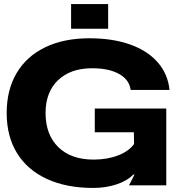

<svg xmlns="http://www.w3.org/2000/svg" viewBox="-20 -915 880 948"><path d="M801 0H617L644 -53H638Q608 -22 555 -4.5Q502 13 440 13Q308 13 211.5 -31.5Q115 -76 64 -159Q13 -242 13 -357Q13 -471 62 -554Q111 -637 203 -681.5Q295 -726 421 -726Q536 -726 622 -695.5Q708 -665 758.5 -607.5Q809 -550 817 -471H625Q619 -521 568.5 -549.5Q518 -578 435 -578Q328 -578 266.5 -519Q205 -460 205 -357Q205 -250 268 -188.5Q331 -127 442 -127Q509 -127 562.5 -147.5Q616 -168 642 -204L641 -262H448V-379H801ZM514 -895V-773H331V-895Z"/></svg>

Font: Non Bureau Extended
Style: Bold
Weight: 700
Width: 7
Designer: Jona Saucedo
Foundry: Non Foundry
Version: Version 1.000; ttfautohint (v1.8.4)